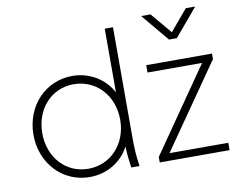

<svg xmlns="http://www.w3.org/2000/svg" viewBox="-84 -903 1278 1029"><g transform="rotate(-10 554.5 -389.0)"><path d="M325 12C420 12 500 -38 541 -116C542 -74 546 -41 552 0H597C589 -50 586 -93 586 -161V-757H541V-411C500 -488 419 -538 325 -538C178 -538 66 -419 66 -263C66 -107 178 12 325 12ZM114 -263C114 -395 203 -493 325 -493C446 -493 538 -396 538 -263C538 -130 446 -33 325 -33C203 -33 114 -131 114 -263ZM707 0H1087V-40H767L1084 -496V-526H726V-486H1023L707 -30ZM745 -790 870 -640H913L1039 -790H988L892 -676L796 -790Z"/></g></svg>

Font: Mluvka ExtraLight
Style: Regular
Weight: 200
Designer: Modified by Jiří Krblich, Original typeface by Gumpita Rahayu
Foundry: Gumpita Rahayu & Jiří Krblich
Version: Version 2.000;Glyphs 3.1.1 (3134)